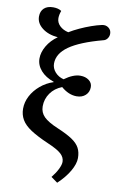

<svg xmlns="http://www.w3.org/2000/svg" viewBox="-108 -843 720 1137"><g transform="rotate(10 252.0 -274.5)"><path d="M320 235 281 207Q303 180 316.5 153Q330 126 330 108Q330 81 307 60Q284 39 225 14Q158 -15 118.5 -41Q79 -67 62 -96.5Q45 -126 45 -162Q45 -202 64.5 -239Q84 -276 118.5 -305Q153 -334 196 -348V-350Q146 -367 117.5 -399.5Q89 -432 89 -472Q89 -509 111.5 -547.5Q134 -586 174 -614Q116 -619 79.5 -647.5Q43 -676 43 -716Q43 -748 62.5 -766Q82 -784 117 -784Q148 -784 167 -771Q162 -757 160 -746.5Q158 -736 158 -726Q158 -700 178 -680.5Q198 -661 230 -654Q256 -670 289.5 -685.5Q323 -701 357 -713Q391 -725 419 -731Q442 -736 459 -723Q476 -710 476 -688Q476 -672 466.5 -659Q457 -646 441 -643Q307 -607 243 -562Q179 -517 179 -457Q179 -429 199 -406Q219 -383 251 -375Q303 -413 346 -413Q377 -413 397.5 -397.5Q418 -382 418 -357Q418 -327 397.5 -308Q377 -289 344 -289Q296 -289 251 -328Q207 -311 182 -275.5Q157 -240 157 -196Q157 -159 182.5 -133.5Q208 -108 268 -83Q325 -59 357 -37.5Q389 -16 402.5 9.5Q416 35 416 70Q416 105 390.5 149Q365 193 320 235Z"/></g></svg>

Font: Literata 7pt Medium
Style: Italic
Weight: 500
Italic angle: -2°
Designer: Latin by Veronika Burian and Jose Scaglione. Greek by Irene Vlachou. Cyrillic by Vera Evstafieva
Foundry: TypeTogether
Version: Version 3.002